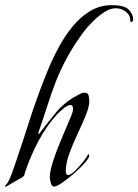

<svg xmlns="http://www.w3.org/2000/svg" viewBox="-56 -711 536 744"><path d="M-34 13Q-36 13 -36 12Q-36 8 -32.5 4.5Q-29 1 -27 -2Q-19 -15 -11 -36.5Q-3 -58 4.5 -80.5Q12 -103 17 -118Q37 -177 56 -237Q75 -297 97 -356Q110 -391 128 -435.5Q146 -480 170 -525Q194 -570 224.5 -607.5Q255 -645 293 -668Q331 -691 377 -691Q427 -691 443.5 -673Q460 -655 460 -636Q460 -628 454.5 -626Q449 -624 449 -631Q449 -652 432 -665.5Q415 -679 392 -679Q371 -679 347.5 -663.5Q324 -648 303 -627Q282 -606 270 -590Q230 -536 205 -490Q180 -444 162.5 -400Q145 -356 129.5 -307Q114 -258 93 -198V-194Q93 -191 94 -191Q97 -194 97 -194Q128 -235 160.5 -274.5Q193 -314 239 -339Q246 -343 255 -347.5Q264 -352 272 -352Q285 -352 287.5 -340.5Q290 -329 290 -319Q290 -298 276.5 -264.5Q263 -231 244.5 -192Q226 -153 212.5 -115.5Q199 -78 199 -48Q199 -44 200.5 -38.5Q202 -33 208 -33Q218 -33 235 -49.5Q252 -66 267 -85.5Q282 -105 286 -114Q290 -110 290 -108Q290 -99 272.5 -79.5Q255 -60 231 -39Q207 -18 185 -3Q163 12 154 12Q144 12 140.5 -3Q137 -18 137 -25Q137 -44 145.5 -73Q154 -102 166.5 -134Q179 -166 191.5 -195Q204 -224 212 -243Q215 -249 221 -264.5Q227 -280 227 -287Q227 -292 225.5 -298Q224 -304 217 -304Q206 -304 190.5 -291Q175 -278 167 -270Q124 -223 92.5 -163.5Q61 -104 41 -43Q39 -35 38 -32Q37 -29 29 -23Q26 -22 10.5 -13Q-5 -4 -19 4.5Q-33 13 -34 13Z"/></svg>

Font: Beau Rivage
Style: Regular
Weight: 400
Designer: Robert E. Leuschke
Foundry: Robert E. Leuschke
Version: Version 1.010; ttfautohint (v1.8.3)